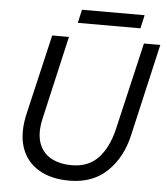

<svg xmlns="http://www.w3.org/2000/svg" viewBox="-58 -896 834 959"><g transform="rotate(5 359.5 -417.0)"><path d="M325 11Q232 11 169.5 -27Q107 -65 84 -135.5Q61 -206 84 -305L177 -704H261L165 -285Q149 -213 165.5 -164.5Q182 -116 225 -91.5Q268 -67 330 -67Q414 -67 463.5 -120Q513 -173 535 -266L637 -704H719L613 -242Q587 -128 514 -58.5Q441 11 325 11ZM628 -845 613 -778H299L314 -845Z"/></g></svg>

Font: Prodigy Sans
Style: Italic
Weight: 400
Italic angle: -13°
Designer: Wei Huang
Foundry: Wei Huang
Version: Version 1.003; ttfautohint (v1.8.3)